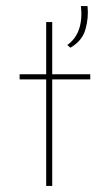

<svg xmlns="http://www.w3.org/2000/svg" viewBox="-20 -616 344 636"><path d="M133 -543H153V-370H279V-353H153V0H133V-353H45V-370H133ZM213 -458 203 -467Q231 -487 242 -520Q253 -553 248 -596H270Q274 -557 263 -518.5Q252 -480 213 -458Z"/></svg>

Font: Synthetic Thin
Style: Regular
Weight: 100
Designer: Santiago Orozco
Foundry: Typemade
Version: Version 2.000; ttfautohint (v1.8.4.7-5d5b)